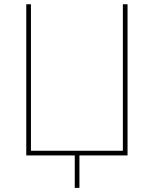

<svg xmlns="http://www.w3.org/2000/svg" viewBox="-20 -748 740 924"><path d="M593.8 0H106.4V-727.5H128.9V-22.5H571.3V-727.5H593.8ZM339.8 156.2V-11.7H362.3V156.2Z"/></svg>

Font: Inter 18pt Thin
Style: Regular
Weight: 250
Designer: Rasmus Andersson
Foundry: rsms
Version: Version 4.001;git-66647c0bb